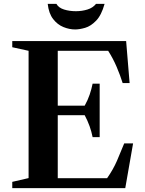

<svg xmlns="http://www.w3.org/2000/svg" viewBox="-20 -974 752 994"><path d="M43.5 0V-32.5L128 -52V-711L43.5 -729.5V-761.5H633L651 -544H615Q602.5 -584 584 -627.5Q565.5 -671 540 -711H279V-427H418.5Q434.5 -455.5 444.2 -484.2Q454 -513 459.5 -541H496V-264H459.5Q454 -292 443.8 -320.8Q433.5 -349.5 418.5 -377.5H279V-51.5H534.5Q566 -96.5 585.5 -141.5Q605 -186.5 623 -231.5H669L628.5 0ZM369 -821.5Q339 -821.5 308.2 -834Q277.5 -846.5 255 -875.5Q232.5 -904.5 227 -954H272Q283.5 -933.5 311.5 -924.8Q339.5 -916 373 -916Q404.5 -916 432.8 -924.8Q461 -933.5 477 -954H521.5Q505 -895 477.5 -866.8Q450 -838.5 420.8 -830Q391.5 -821.5 369 -821.5Z"/></svg>

Font: Libre Caslon Text SemiBold
Style: Regular
Weight: 600
Designer: Pablo Impallari, Rodrigo Fuenzalida, Katja Schimmel
Foundry: Pablo Impallari, Rodrigo Fuenzalida
Version: Version 2.000